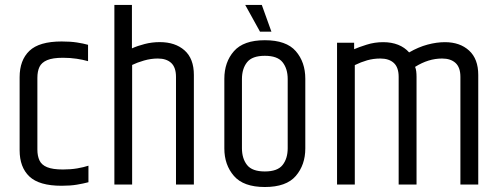

<svg xmlns="http://www.w3.org/2000/svg" viewBox="-20 -740 2002 770"><path d="M58.7 -430.5Q58.7 -498.5 97.9 -536.1Q137.2 -573.7 227.1 -573.7Q262.2 -573.7 288.3 -569.7Q314.4 -565.7 333.1 -560.3V-494.7Q313.4 -500.5 287.4 -504.4Q261.4 -508.3 232.5 -508.3Q191.3 -508.3 169 -498.8Q146.7 -489.3 138.3 -471.7Q129.9 -454.1 129.9 -427.7V-140.1Q129.9 -114.8 138.3 -96.7Q146.7 -78.6 169 -69.5Q191.3 -60.3 232.5 -60.3Q263.7 -60.3 289.7 -64.7Q315.7 -69.2 334.7 -75.5V-9.2Q314.4 -3.8 288.3 0.6Q262.2 5 227.1 5Q137.2 5 97.9 -32.2Q58.7 -69.4 58.7 -137.4Z M438.7 -720.1H509.1V-546Q531.5 -556.2 560.5 -563.6Q589.5 -571.1 621 -571.1Q682.8 -571.1 720.1 -538Q757.5 -504.8 757.5 -439.4V0H685.8V-431.6Q685.8 -469.6 666.7 -487.5Q647.5 -505.3 613 -505.3Q585.4 -505.3 557.6 -497.3Q529.8 -489.3 509.9 -479.5V0H438.7Z M879.7 -424Q879.7 -490.9 918.2 -534.8Q956.7 -578.7 1042.1 -578.7Q1128.2 -578.7 1166.3 -534.8Q1204.4 -490.9 1204.4 -424V-144.7Q1204.4 -78.8 1166.3 -34.4Q1128.2 10 1042.1 10Q956.7 10 918.2 -34.4Q879.7 -78.8 879.7 -144.7ZM1133.8 -422.9Q1133.8 -464.4 1113.3 -490.3Q1092.9 -516.2 1042.1 -516.2Q991.2 -516.2 970.8 -490.3Q950.3 -464.4 950.3 -422.9V-145.7Q950.3 -104.2 970.8 -78.3Q991.2 -52.4 1042.1 -52.4Q1092.9 -52.4 1113.3 -78.3Q1133.8 -104.2 1133.8 -145.7ZM963.5 -720.1H1030L1068.5 -613H1022.7Z M1620.8 -529.8Q1657.9 -551.3 1694.5 -561.1Q1731.1 -570.9 1764.3 -570.9Q1824.4 -570.9 1861.2 -537.3Q1898 -503.8 1898 -439.4V0H1826.4V-431.6Q1826.4 -469.6 1806.9 -487.5Q1787.5 -505.3 1753 -505.3Q1725.3 -505.3 1698.5 -497Q1671.7 -488.7 1644.7 -471.8Q1648.1 -463.7 1649.3 -453.5Q1650.5 -443.3 1650.5 -431.8V0H1578.8V-431.6Q1578.8 -469.6 1559.4 -487.5Q1540 -505.3 1505.4 -505.3Q1477.8 -505.3 1452.6 -498.2Q1427.5 -491 1402.9 -478.9V0H1331.7V-568.7H1400.2V-542.7Q1418.4 -550.7 1450.3 -560.8Q1482.1 -570.9 1516.8 -570.9Q1550.3 -570.9 1576.7 -560.4Q1603 -549.9 1620.8 -529.8Z"/></svg>

Font: Khand Variable Light
Style: Regular
Weight: 300
Designer: Satya Rajpurohit
Foundry: Indian Type Foundry
Version: Version 3.000